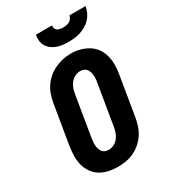

<svg xmlns="http://www.w3.org/2000/svg" viewBox="-228 -1068 1056 1189"><g transform="rotate(-30 300.0 -473.5)"><path d="M256 8Q223 8 191 1Q159 -6 132.5 -22.5Q106 -39 88 -64.5Q70 -90 62 -120.5Q54 -151 54.5 -184.5Q55 -218 60 -251L107 -534Q112 -563 121.5 -591Q131 -619 148 -644Q165 -669 189 -689Q213 -709 240.5 -721.5Q268 -734 296.5 -740Q325 -746 354 -746Q387 -746 418.5 -737.5Q450 -729 476.5 -712.5Q503 -696 521 -670.5Q539 -645 547 -614.5Q555 -584 555 -550.5Q555 -517 549 -484L502 -201Q497 -172 487.5 -144Q478 -116 461 -91Q444 -66 420.5 -46Q397 -26 369.5 -13.5Q342 -1 313 3.5Q284 8 256 8ZM259 -112Q279 -112 297.5 -121Q316 -130 329 -146.5Q342 -163 348.5 -182Q355 -201 358 -220L405 -504Q408 -517 409 -530.5Q410 -544 409 -557Q408 -570 404.5 -582Q401 -594 393.5 -604Q386 -614 373.5 -618.5Q361 -623 348 -623Q329 -623 310.5 -613.5Q292 -604 279.5 -588Q267 -572 260.5 -553Q254 -534 251 -515L204 -231Q202 -218 200.5 -205Q199 -192 200 -179Q201 -166 204.5 -154Q208 -142 215 -132Q222 -122 234 -117Q246 -112 259 -112ZM379 -815Q358 -815 337 -817.5Q316 -820 297 -827Q278 -834 262 -846Q246 -858 235.5 -875Q225 -892 223 -913Q221 -934 225 -955H340Q338 -944 341.5 -934Q345 -924 353.5 -918.5Q362 -913 373 -911Q384 -909 395 -909Q406 -909 417 -911Q428 -913 438.5 -918.5Q449 -924 456 -934Q463 -944 465 -955H580Q576 -933 567 -912.5Q558 -892 542.5 -875Q527 -858 507 -846Q487 -834 465.5 -827Q444 -820 422 -817.5Q400 -815 379 -815Z"/></g></svg>

Font: Iosevka Etoile Heavy Oblique
Style: Regular
Weight: 900
Italic angle: -9°
Designer: Belleve Invis
Foundry: Belleve Invis
Version: Version 15.5.2; ttfautohint (v1.8.4)